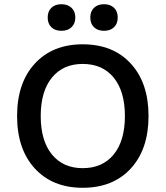

<svg xmlns="http://www.w3.org/2000/svg" viewBox="-20 -880 785 910"><path d="M223.5 -843Q241 -860 271 -860Q301 -860 319 -843Q337 -826 337 -797Q337 -768 319 -751Q301 -734 271 -734Q241 -734 223.5 -751Q206 -768 206 -797Q206 -826 223.5 -843ZM425.5 -843Q443 -860 473 -860Q503 -860 520.5 -843Q538 -826 538 -797Q538 -768 520.5 -751Q503 -734 473 -734Q443 -734 425.5 -751Q408 -768 408 -797Q408 -826 425.5 -843ZM372 -670Q516 -670 600 -578.5Q684 -487 684 -330Q684 -173 600 -81.5Q516 10 372 10Q229 10 145 -81.5Q61 -173 61 -330Q61 -487 145 -578.5Q229 -670 372 -670ZM372 -577Q279 -577 226 -512Q173 -447 173 -330Q173 -213 226 -148Q279 -83 372 -83Q466 -83 519 -148Q572 -213 572 -330Q572 -447 519 -512Q466 -577 372 -577Z"/></svg>

Font: Elaine Sans Medium
Style: Regular
Weight: 500
Designer: Wei Huang
Foundry: Wei Huang
Version: Version 2.001;PS 002.001;hotconv 1.0.88;makeotf.lib2.5.64775